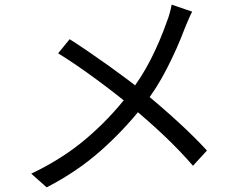

<svg xmlns="http://www.w3.org/2000/svg" viewBox="-20 -778 1040 827"><path d="M783.4 -674.4 775.8 -655.8Q743.4 -569.4 698.2 -481.5Q653 -393.6 596.8 -322.6Q513.6 -216.8 412.4 -127.5Q311.2 -38.2 181 29L114.6 -30Q247.4 -93.2 348.3 -178.2Q449.2 -263.2 532 -369.8Q589.2 -443.2 629.1 -521.7Q669 -600.2 699 -685.6Q711.8 -717.4 719.4 -758L807.6 -727.8Q801.6 -717.6 783.4 -674.4ZM594.4 -384.8Q767 -243.2 871.4 -129.6L811.2 -64Q752.8 -131.2 688.2 -192.4Q623.6 -253.6 541.8 -322Q478.8 -374.6 392 -438.4Q305.2 -502.2 230.4 -548.4L280 -609.2Q353.2 -562.6 444.6 -497.3Q536 -432 594.4 -384.8Z"/></svg>

Font: 寒蝉端黑体 Light
Style: Regular
Weight: 300
Designer: ChillDuanSans {Warren2060}; 
Source Han Sans {Ryoko NISHIZUKA 西塚涼子 (kana, bopomofo & ideographs); Paul D. Hunt (Latin, G
Foundry: ChillType&Adobe
Version: Version 1.300;Glyphs 3.3 (3306)